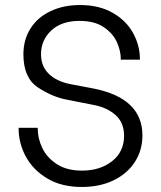

<svg xmlns="http://www.w3.org/2000/svg" viewBox="-20 -735 638 763"><path d="M54 -224V-227H130V-223Q130 -185 148 -147Q166 -109 205.5 -83Q245 -57 306 -57Q378 -57 425.5 -94.5Q473 -132 473 -195Q473 -248 439 -278Q405 -308 352 -318L245 -339Q187 -350 130 -388Q73 -426 73 -519Q73 -577 101 -621.5Q129 -666 180.5 -690.5Q232 -715 298 -715Q374 -715 428 -684Q482 -653 509 -603.5Q536 -554 536 -501V-498H460V-501Q460 -533 444.5 -567.5Q429 -602 392.5 -627Q356 -652 296 -652Q225 -652 184 -614Q143 -576 143 -519Q143 -472 173.5 -442Q204 -412 258 -401L353 -383Q546 -344 546 -197Q546 -138 516 -91.5Q486 -45 431.5 -18.5Q377 8 305 8Q224 8 167.5 -26Q111 -60 82.5 -113Q54 -166 54 -224Z"/></svg>

Font: Be Vietnam Light
Style: Regular
Weight: 300
Designer: Gabriel Lam
Foundry: TypeRant
Version: Version 4.000